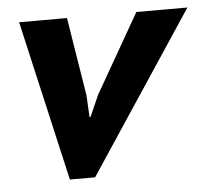

<svg xmlns="http://www.w3.org/2000/svg" viewBox="-40 -481 577 529"><g transform="rotate(-5 248.5 -217.0)"><path d="M198.7 -221.7 201.7 -162.6H204.6L230.5 -221.2L355.5 -439.5H496.6L202.6 4.4H132.8L31.2 -439.5H163.6Z"/></g></svg>

Font: PT Astra Sans
Style: Bold Italic
Weight: 700
Italic angle: -16°
Designer: A.Korolkova, I. Chaeva
Foundry: ParaType Ltd
Version: Version 1.002W